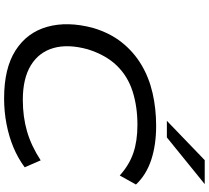

<svg xmlns="http://www.w3.org/2000/svg" viewBox="-60 -924 994 913"><g transform="rotate(90 436.5 -468.0)"><path d="M448 9Q305 9 220 -45.5Q135 -100 108 -196Q81 -292 113 -413Q137 -494 182 -550.5Q227 -607 288 -643.5Q349 -680 423 -697Q497 -714 579 -714Q670 -714 741 -690.5Q812 -667 858 -618L815 -541Q765 -586 708 -605.5Q651 -625 574 -625Q487 -625 415 -602Q343 -579 292.5 -527Q242 -475 215 -389Q189 -295 209 -225.5Q229 -156 291.5 -118Q354 -80 455 -80Q536 -80 605 -100Q674 -120 743 -165L776 -89Q733 -57 681.5 -35.5Q630 -14 570.5 -2.5Q511 9 448 9ZM555 -765 742 -945H856L634 -765Z"/></g></svg>

Font: Nunito Sans 7pt Expanded
Style: Italic
Weight: 400
Width: 7
Italic angle: -9°
Designer: Vernon Adams
Foundry: Vernon Adams
Version: Version 3.101;gftools[0.9.27]